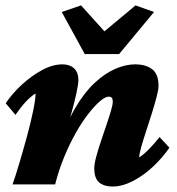

<svg xmlns="http://www.w3.org/2000/svg" viewBox="-20 -681 654 709"><path d="M395.5 7.8Q364.3 7.8 346.2 -7.3Q328.1 -22.5 328.1 -59.6Q328.1 -75.2 335 -101.1Q341.8 -127 352.1 -157.7Q362.3 -188.5 372.6 -218.3Q382.8 -248 389.6 -271.5Q396.5 -294.9 396.5 -305.7Q396.5 -324.2 381.8 -324.2Q369.1 -324.2 349.6 -307.6Q330.1 -291 306.6 -261.2Q283.2 -231.4 260.3 -190.9Q237.3 -150.4 217.3 -102.1Q197.3 -53.7 183.6 0H26.4Q38.1 -33.2 52.2 -81.1Q66.4 -128.9 80.1 -179.2Q93.8 -229.5 102.5 -272Q111.3 -314.5 111.3 -335.9Q92.8 -324.2 74.7 -304.7Q56.6 -285.2 37.1 -256.8L1 -299.8Q25.4 -335.9 61 -368.7Q96.7 -401.4 135.7 -422.4Q174.8 -443.4 210.9 -443.4Q237.3 -443.4 253.4 -428.7Q269.5 -414.1 269.5 -384.8Q269.5 -371.1 262.2 -336.9Q254.9 -302.7 241.2 -253.9Q227.5 -205.1 207 -146.5H201.2Q224.6 -225.6 257.8 -282.2Q291 -338.9 329.1 -374.5Q367.2 -410.2 405.8 -426.8Q444.3 -443.4 478.5 -443.4Q518.6 -443.4 542 -425.3Q565.4 -407.2 565.4 -364.3Q565.4 -349.6 558.1 -322.3Q550.8 -294.9 540.5 -261.7Q530.3 -228.5 519.5 -196.3Q508.8 -164.1 501.5 -138.2Q494.1 -112.3 494.1 -99.6Q511.7 -111.3 530.8 -130.9Q549.8 -150.4 569.3 -174.8L605.5 -135.7Q581.1 -99.6 545.9 -66.4Q510.7 -33.2 471.2 -12.7Q431.6 7.8 395.5 7.8ZM208 -636.7 279.3 -661.1 394.5 -533.2H327.1L480.5 -661.1L548.8 -636.7L419.9 -481.4H293Z"/></svg>

Font: Crimson Pro Black
Style: Italic
Weight: 900
Italic angle: -12°
Designer: Jacques Le Bailly
Foundry: Baron von Fonthausen
Version: Version 1.003